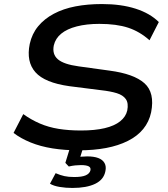

<svg xmlns="http://www.w3.org/2000/svg" viewBox="-20 -734 828 949"><path d="M369 9Q300 9 240 -0.5Q180 -10 131 -30Q82 -50 47 -77L95 -170Q134 -142 177 -123.5Q220 -105 270 -97Q320 -89 380 -89Q449 -89 497.5 -100.5Q546 -112 574 -134.5Q602 -157 609 -188Q616 -224 602 -244Q588 -264 557 -273.5Q526 -283 481 -288L323 -308Q201 -325 155 -377Q109 -429 127 -517Q138 -567 168.5 -604Q199 -641 246 -666Q293 -691 353 -702.5Q413 -714 484 -714Q579 -714 650.5 -691Q722 -668 765 -625L719 -535Q671 -578 613.5 -597Q556 -616 471 -616Q408 -616 359.5 -603.5Q311 -591 282.5 -567.5Q254 -544 246 -510Q237 -466 266 -441Q295 -416 369 -406L521 -385Q642 -369 694 -322.5Q746 -276 727 -179Q717 -132 688 -96.5Q659 -61 612 -37.5Q565 -14 504.5 -2.5Q444 9 369 9ZM338 195Q305 195 275 190Q245 185 227 174L255 122Q278 132 298.5 136.5Q319 141 347 141Q385 141 404 132.5Q423 124 427 108Q430 94 418 88Q406 82 380 82Q367 82 352 83.5Q337 85 320 89L303 71L331 -20H396L372 57L343 47Q364 42 380 40.5Q396 39 411 39Q444 39 465.5 47Q487 55 496.5 71.5Q506 88 501 112Q493 154 450.5 174.5Q408 195 338 195Z"/></svg>

Font: Nunito Sans 10pt Expanded SemiBold
Style: Italic
Weight: 600
Width: 7
Italic angle: -9°
Designer: Vernon Adams
Foundry: Vernon Adams
Version: Version 3.101;gftools[0.9.27]